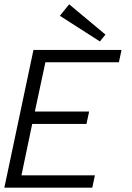

<svg xmlns="http://www.w3.org/2000/svg" viewBox="-44 -868 610 888"><path d="M382.8 0H-23.9L110.8 -637.2H518.1L505.9 -580.1H166L117.2 -352.1H368.2L356 -294.9H105L55.2 -57.1H395ZM443.8 -708 418 -676.3 232.9 -794.9 275.9 -848.1Z"/></svg>

Font: Anonymous Pro
Style: Italic
Weight: 400
Italic angle: -12°
Monospace: yes
Designer: Mark Simonson
Version: Version 1.003